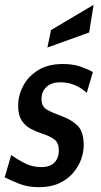

<svg xmlns="http://www.w3.org/2000/svg" viewBox="-34 -768 419 798"><path d="M128 10Q81.5 10 45.8 -4.2Q10 -18.5 -14.5 -31L12.5 -123.5Q34 -108 66.5 -90.8Q99 -73.5 137 -73.5Q174 -73.5 192.2 -92.5Q210.5 -111.5 210.5 -142Q210.5 -174.5 192.2 -188.2Q174 -202 144 -211.5Q116.5 -220.5 93.2 -233Q70 -245.5 55.8 -267.8Q41.5 -290 41.5 -328.5Q41.5 -371 62.2 -410.8Q83 -450.5 124.2 -476.2Q165.5 -502 227 -502Q269.5 -502 300.5 -491.2Q331.5 -480.5 352 -468.5L326.5 -382Q306.5 -401 278.5 -413.5Q250.5 -426 216 -426Q180.5 -426 159.5 -407Q138.5 -388 138.5 -355.5Q138.5 -324.5 162.2 -311.5Q186 -298.5 222 -285.5Q262.5 -271 288.2 -246Q314 -221 314 -164Q314 -137 303.5 -106.8Q293 -76.5 270.5 -50Q248 -23.5 212.8 -6.8Q177.5 10 128 10ZM163 -570.5 178 -643 355 -748 336.5 -633Z"/></svg>

Font: Cabin Condensed Medium
Style: Italic
Weight: 500
Width: 3
Italic angle: -10°
Designer: Pablo Impallari
Foundry: Pablo Impallari. http://www.impallari.com Igino Marini. http://www.ikern.com
Version: Version 3.001; ttfautohint (v1.8.3)